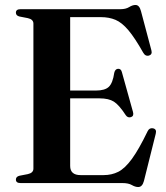

<svg xmlns="http://www.w3.org/2000/svg" viewBox="-20 -737 670 773"><path d="M44 -686Q44 -700 62.5 -700H464.5Q486.5 -700 500 -708.5Q513.5 -717 525.5 -717Q541 -717 547.5 -692.5L589.5 -534.5Q594 -518 580.5 -513.5Q565.5 -509 556.5 -525Q523 -584.5 496.8 -615.5Q470.5 -646.5 444.8 -657.2Q419 -668 386.5 -668H262.5V-372.5H366.5Q402.5 -372.5 418.2 -387.5Q434 -402.5 440 -444Q443.5 -459 455 -460Q467.5 -461 471 -445.5L515.5 -286Q520 -270 507.5 -265.5Q494.5 -261.5 486.5 -273Q459.5 -314.5 438.5 -327.8Q417.5 -341 381 -341H262.5V-69Q262.5 -32 304.5 -32H397Q429.5 -32 456 -45.2Q482.5 -58.5 510.5 -96.5Q538.5 -134.5 574.5 -209Q581.5 -223 595.5 -220.5Q612 -217.5 607 -198.5L559.5 -8.5Q553 16 536.5 16Q524.5 16 510.8 8Q497 0 472.5 0H62.5Q44 0 44 -14Q44 -26 58.5 -29.5L92 -36Q114.5 -41 114.5 -58V-642Q114.5 -659 92 -664L58.5 -670.5Q44 -674 44 -686Z"/></svg>

Font: Fraunces 72pt S000 SemiBold
Style: Regular
Weight: 600
Version: Version 1.000; ttfautohint (v1.8.3)